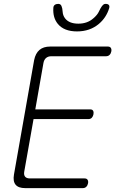

<svg xmlns="http://www.w3.org/2000/svg" viewBox="-20 -970 640 990"><path d="M162 -406H445Q456 -406 460 -399Q464 -392 462 -381Q460 -370 453.5 -363Q447 -356 436 -356H153L105 -85Q102 -68 109.5 -59Q117 -50 134 -50H416Q427 -50 431.5 -43Q436 -36 434 -25Q432 -14 425 -7Q418 0 407 0H110Q75 0 60.5 -17.5Q46 -35 52 -70L156 -660Q163 -695 183.5 -712.5Q204 -730 239 -730H536Q547 -730 551.5 -723Q556 -716 554 -705Q552 -694 545 -687Q538 -680 527 -680H245Q228 -680 217.5 -671Q207 -662 204 -645ZM255 -928Q255 -939 262 -944.5Q269 -950 280 -950Q287 -950 291 -947Q295 -944 297 -939Q302 -928 303 -909.5Q304 -891 315 -876Q336 -848 384 -848Q431 -848 462 -876Q482 -893 490 -910.5Q498 -928 506 -939Q510 -944 514 -947Q518 -950 525 -950Q536 -950 541 -944.5Q546 -939 543 -928Q528 -879 490 -847Q444 -808 377 -808Q310 -808 278 -847Q252 -879 255 -928Z"/></svg>

Font: Maple Mono NL Thin
Style: Italic
Weight: 250
Italic angle: -10°
Monospace: yes
Designer: subframe7536
Version: Version 7.000